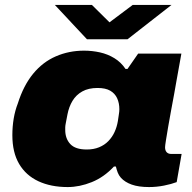

<svg xmlns="http://www.w3.org/2000/svg" viewBox="-20 -745 778 777"><path d="M254 12Q186 12 135.5 -11.5Q85 -35 57.5 -81.5Q30 -128 30 -198Q30 -233 35.5 -265.5Q41 -298 52 -326Q75 -399 114 -446.5Q153 -494 206 -517Q259 -540 320 -540Q353 -540 384.5 -533Q416 -526 443 -509.5Q470 -493 488 -466H496L539 -528H714L693 -411Q690 -393 684.5 -363Q679 -333 672.5 -298.5Q666 -264 660.5 -231.5Q655 -199 651.5 -177Q648 -155 648 -149Q648 -136 654.5 -129Q661 -122 673 -122H715L695 -8Q674 0 644 6Q614 12 583 12Q541 12 513 2Q485 -8 469 -26Q461 -35 456.5 -46.5Q452 -58 449 -71H441Q401 -28 351.5 -8Q302 12 254 12ZM331 -140Q359 -140 381 -149Q403 -158 418.5 -174Q434 -190 443.5 -210.5Q453 -231 457 -255Q459 -270 460.5 -278.5Q462 -287 462.5 -293Q463 -299 463 -303Q463 -328 454 -347.5Q445 -367 426 -378Q407 -389 375 -389Q338 -389 313 -375Q288 -361 273.5 -337Q259 -313 253 -282Q249 -260 246.5 -248Q244 -236 244 -229.5Q244 -223 244 -219Q244 -184 264.5 -162Q285 -140 331 -140ZM674 -725 496 -586H332L202 -725H352L443 -635H397L517 -725Z"/></svg>

Font: Archivo SemiExpanded Black
Style: Italic
Weight: 900
Width: 6
Italic angle: -10°
Designer: Hector Gatti
Foundry: Omnibus-Type
Version: Version 2.001